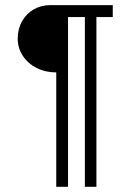

<svg xmlns="http://www.w3.org/2000/svg" viewBox="-20 -720 506 740"><path d="M196.8 -440.9Q155.3 -440.9 121.3 -458Q87.4 -475.1 67.9 -504.9Q48.3 -534.7 48.3 -570.8Q48.3 -608.4 64.9 -637.9Q81.5 -667.5 110.1 -683.8Q138.7 -700.2 173.3 -700.2H414.6V-654.3H351.6V0H307.1V-654.3H242.2V0H196.8Z"/></svg>

Font: Selawik Semilight
Style: Regular
Weight: 300
Designer: Aaron Bell
Foundry: Microsoft Corporation
Version: Version 1.01